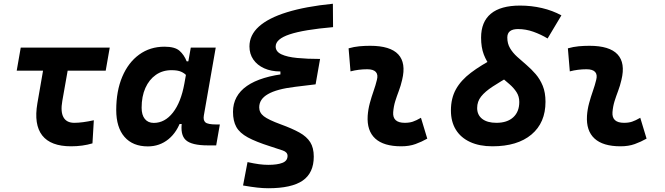

<svg xmlns="http://www.w3.org/2000/svg" viewBox="-20 -772 3556 1026"><path d="M359.9 9.8Q251 9.8 205.6 -48.3Q160.2 -106.4 179.7 -219.7L231.4 -517.6H363.3L313 -232.9Q302.7 -175.3 319.1 -145.5Q335.4 -115.7 377 -115.7Q418.9 -115.7 481.4 -129.4L474.1 -5.9Q421.4 9.8 359.9 9.8ZM69.3 -394.5 90.8 -517.6H566.4L544.9 -394.5Z M896.5 -397Q848.6 -397 812.7 -371.8Q776.9 -346.7 756.8 -301.8Q736.8 -256.8 736.8 -196.3Q736.8 -157.7 753.9 -136.5Q771 -115.2 801.8 -115.2Q860.8 -115.2 904.1 -170.4Q947.3 -225.6 965.3 -325.7L999.5 -517.6H1132.8L1069.3 -154.8Q1064.9 -129.4 1077.6 -118.2Q1090.3 -106.9 1136.2 -106.9H1154.8L1135.3 4.9H1090.8Q1003.4 4.9 972.7 -23.7Q941.9 -52.2 952.6 -122.1L981 -109.4H924.3L950.2 -137.7Q927.7 -66.9 880.4 -28.3Q833 10.3 770 10.3Q689.5 10.3 645.3 -40.5Q601.1 -91.3 601.1 -184.1Q601.1 -285.6 633.3 -361.8Q665.5 -438 723.6 -480.2Q781.7 -522.5 858.9 -522.5Q914.6 -522.5 939.2 -500.7Q963.9 -479 977.5 -444.3H990.2L998.5 -340.8Q987.8 -355.5 976.8 -368.2Q965.8 -380.9 947.5 -388.9Q929.2 -397 896.5 -397Z M1413.6 233.9Q1386.7 233.9 1355.5 230.5Q1324.2 227.1 1278.8 219.2L1302.7 94.2Q1338.9 102.1 1364.5 105.5Q1390.1 108.9 1413.6 108.9Q1462.4 108.9 1489.5 98.1Q1516.6 87.4 1516.6 61Q1516.6 41 1491.2 32.2Q1465.8 23.4 1423.3 9.8Q1347.7 -14.2 1304.2 -37.8Q1260.7 -61.5 1242.9 -93.5Q1225.1 -125.5 1225.1 -174.3Q1225.1 -217.8 1243.9 -252.4Q1262.7 -287.1 1299.6 -312.7Q1336.4 -338.4 1391.6 -355.2Q1446.8 -372.1 1519 -379.4L1570.8 -442.4L1690.4 -457L1666.5 -321.3L1557.6 -308.1Q1508.3 -302.2 1471.9 -292.5Q1435.5 -282.7 1411.9 -269Q1388.2 -255.4 1376.7 -237.8Q1365.2 -220.2 1365.2 -198.2Q1365.2 -169.9 1389.6 -150.9Q1414.1 -131.8 1480.5 -107.4Q1541 -85.4 1580.1 -63.7Q1619.1 -42 1637.9 -12Q1656.7 18.1 1656.7 64.9Q1656.7 151.9 1597.7 192.9Q1538.6 233.9 1413.6 233.9ZM1478.5 -350.1V-390.1Q1429.2 -390.1 1391.8 -407Q1354.5 -423.8 1333.7 -453.9Q1313 -483.9 1313 -523.9Q1313 -584.5 1363.5 -630.1Q1414.1 -675.8 1513.2 -706.5Q1612.3 -737.3 1758.8 -752L1759.8 -627Q1602.5 -613.3 1527.8 -588.4Q1453.1 -563.5 1453.1 -523.4Q1453.1 -496.1 1483.9 -481.7Q1514.6 -467.3 1568.4 -462.2Q1622.1 -457 1690.4 -457Z M2229.5 -142.6 2263.2 -31.2Q2233.4 -14.2 2200.2 -2.2Q2167 9.8 2124 9.8Q2030.3 9.8 1985.1 -31.7Q1939.9 -73.2 1944.8 -153.3Q1947.3 -188 1956.3 -221.2Q1965.3 -254.4 1976.3 -285.6Q1987.3 -316.9 1994.1 -345.2Q2001.5 -373 1988.3 -387.5Q1975.1 -401.9 1942.4 -401.9Q1896 -401.9 1853 -390.6L1842.8 -513.7Q1871.6 -522 1900.4 -524.7Q1929.2 -527.3 1958 -527.3Q2065.4 -527.3 2108.2 -481.4Q2150.9 -435.5 2128.9 -345.2Q2121.6 -313.5 2111.1 -285.9Q2100.6 -258.3 2092 -231Q2083.5 -203.6 2081.1 -172.4Q2077.1 -115.7 2143.1 -115.7Q2167.5 -115.7 2185.8 -121.8Q2204.1 -127.9 2229.5 -142.6Z M2611.3 9.8Q2542 9.8 2492.2 -13.2Q2442.4 -36.1 2416 -78.9Q2389.6 -121.6 2389.6 -181.6Q2389.6 -247.1 2416.5 -295.2Q2443.4 -343.3 2496.6 -383.5Q2549.8 -423.8 2627.9 -464.4L2715.3 -371.6Q2654.3 -336.4 2613 -309.6Q2571.8 -282.7 2550.8 -256.1Q2529.8 -229.5 2529.8 -194.8Q2529.8 -157.7 2556.9 -136.7Q2584 -115.7 2632.8 -115.7Q2690.4 -115.7 2722.7 -145.3Q2754.9 -174.8 2754.9 -227.1Q2754.9 -256.8 2740.2 -279.5Q2725.6 -302.2 2702.1 -322.5Q2678.7 -342.8 2652.8 -364.7Q2627 -386.7 2603.5 -414.6Q2580.1 -442.4 2565.4 -480.5Q2550.8 -518.6 2550.8 -570.8Q2550.8 -655.3 2603 -698.7Q2655.3 -742.2 2759.3 -742.2Q2819.3 -742.2 2876 -729Q2932.6 -715.8 2980 -689.9L2906.2 -566.4Q2870.6 -587.9 2830.3 -602.3Q2790 -616.7 2748 -616.7Q2719.7 -616.7 2705.3 -605.5Q2690.9 -594.2 2690.9 -571.3Q2690.9 -539.1 2705.6 -514.4Q2720.2 -489.7 2743.7 -468.5Q2767.1 -447.3 2793 -425.3Q2818.8 -403.3 2842.3 -376.2Q2865.7 -349.1 2880.4 -313.2Q2895 -277.3 2895 -228Q2895 -116.2 2820.1 -53.2Q2745.1 9.8 2611.3 9.8Z M3401.4 -142.6 3435.1 -31.2Q3405.3 -14.2 3372.1 -2.2Q3338.9 9.8 3295.9 9.8Q3202.1 9.8 3157 -31.7Q3111.8 -73.2 3116.7 -153.3Q3119.1 -188 3128.2 -221.2Q3137.2 -254.4 3148.2 -285.6Q3159.2 -316.9 3166 -345.2Q3173.3 -373 3160.2 -387.5Q3147 -401.9 3114.3 -401.9Q3067.9 -401.9 3024.9 -390.6L3014.6 -513.7Q3043.5 -522 3072.3 -524.7Q3101.1 -527.3 3129.9 -527.3Q3237.3 -527.3 3280 -481.4Q3322.8 -435.5 3300.8 -345.2Q3293.5 -313.5 3283 -285.9Q3272.5 -258.3 3263.9 -231Q3255.4 -203.6 3252.9 -172.4Q3249 -115.7 3314.9 -115.7Q3339.4 -115.7 3357.7 -121.8Q3376 -127.9 3401.4 -142.6Z"/></svg>

Font: Cascadia Code PL
Style: Italic
Weight: 400
Italic angle: -10°
Monospace: yes
Designer: Aaron Bell
Foundry: Saja Typeworks
Version: Version 2404.023